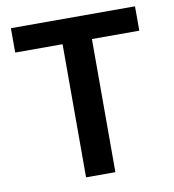

<svg xmlns="http://www.w3.org/2000/svg" viewBox="-79 -768 758 838"><g transform="rotate(-10 300.0 -349.0)"><path d="M365 -590V0H235V-590H25V-698H575V-590Z"/></g></svg>

Font: IBM Plex Mono SmBld
Style: Regular
Weight: 600
Monospace: yes
Designer: Mike Abbink, Paul van der Laan, Pieter van Rosmalen
Foundry: Bold Monday
Version: Version 2.3